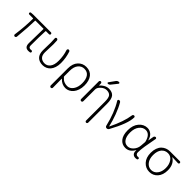

<svg xmlns="http://www.w3.org/2000/svg" viewBox="214 -2081 3588 3588"><g transform="rotate(45 2008.0 -287.0)"><path d="M518.6 12.7Q468.8 12.7 445.3 -14.2Q421.9 -41 421.9 -97.7Q421.9 -126 423.3 -189.9Q424.8 -253.9 426.3 -339.4Q427.7 -424.8 428.7 -474.6Q428.7 -482.4 421.9 -482.4H214.8Q208 -482.4 208 -474.6Q207 -319.3 178.7 -26.4Q177.7 -14.6 168 -6.3Q158.2 2 146.5 2Q133.8 1 126 -8.3Q118.2 -17.6 120.1 -29.3Q153.3 -264.6 154.3 -474.6Q154.3 -482.4 146.5 -482.4H49.8Q40 -482.4 33.7 -488.8Q27.3 -495.1 27.3 -504.9Q27.3 -514.6 33.7 -522Q40 -529.3 49.8 -529.3L101.6 -533.2H570.3Q581.1 -533.2 588.4 -525.4Q595.7 -517.6 595.7 -507.3Q595.7 -497.1 588.4 -489.7Q581.1 -482.4 570.3 -482.4H492.2Q485.4 -482.4 484.4 -474.6Q476.6 -321.3 476.6 -91.8Q476.6 -63.5 489.3 -50.3Q502 -37.1 528.3 -37.1Q535.2 -37.1 548.8 -39.1Q558.6 -41 566.4 -35.2Q574.2 -29.3 576.2 -19.5Q578.1 -9.8 573.2 -1.5Q568.4 6.8 558.6 8.8Q539.1 12.7 518.6 12.7Z M892.6 12.7Q804.7 12.7 753.4 -37.1Q702.1 -86.9 702.1 -191.4Q702.1 -224.6 704.1 -293Q706.1 -361.3 706.1 -394.5L701.2 -507.8Q701.2 -517.6 708 -524.4Q714.8 -533.2 726.6 -533.2Q739.3 -533.2 748.5 -524.9Q757.8 -516.6 758.8 -504.9Q762.7 -470.7 762.7 -412.1Q762.7 -377.9 759.3 -298.8Q755.9 -219.7 755.9 -189.5Q755.9 -109.4 794.9 -73.2Q834 -37.1 895.5 -37.1Q963.9 -37.1 1006.8 -93.8Q1049.8 -150.4 1049.8 -259.8Q1049.8 -392.6 1011.7 -502.9Q1008.8 -514.6 1014.2 -525.4Q1019.5 -536.1 1030.3 -539.1Q1035.2 -540 1039.1 -540Q1046.9 -540 1053.7 -536.1Q1064.5 -531.2 1068.4 -518.6Q1110.4 -393.6 1110.4 -259.8Q1110.4 -194.3 1093.3 -141.6Q1076.2 -88.9 1046.9 -55.7Q1017.6 -22.5 978 -4.9Q938.5 12.7 892.6 12.7Z M1270.5 170.9V-279.3Q1270.5 -405.3 1335.4 -475.1Q1400.4 -544.9 1497.1 -544.9Q1604.5 -544.9 1661.1 -472.7Q1717.8 -400.4 1717.8 -273.4Q1717.8 -207 1699.2 -151.9Q1680.7 -96.7 1649.9 -60.5Q1619.1 -24.4 1580.1 -4.9Q1541 14.6 1499 14.6Q1401.4 14.6 1331.1 -62.5Q1329.1 -64.5 1327.6 -63.5Q1326.2 -62.5 1326.2 -60.5Q1328.1 62.5 1329.1 170.9Q1330.1 183.6 1321.3 192.4Q1312.5 201.2 1300.3 201.2Q1288.1 201.2 1279.3 192.4Q1270.5 183.6 1270.5 170.9ZM1494.1 -36.1Q1563.5 -36.1 1610.8 -102.1Q1658.2 -168 1658.2 -273.4Q1658.2 -375 1617.7 -434.6Q1577.1 -494.1 1495.1 -494.1Q1423.8 -494.1 1375.5 -436.5Q1327.1 -378.9 1327.1 -269.5V-128.9Q1327.1 -121.1 1331.1 -115.2Q1371.1 -69.3 1410.2 -52.7Q1449.2 -36.1 1494.1 -36.1Z M2071.3 -746.1Q2092.8 -776.4 2130.9 -776.4Q2141.6 -776.4 2146.5 -766.1Q2151.4 -755.9 2144.5 -747.1L2049.8 -628.9Q2031.2 -605.5 2001 -605.5Q1991.2 -605.5 1986.8 -613.8Q1982.4 -622.1 1988.3 -629.9ZM2082 -555.7Q2173.8 -555.7 2215.3 -504.4Q2256.8 -453.1 2256.8 -332V168Q2256.8 179.7 2248.5 188Q2240.2 196.3 2229 196.3Q2217.8 196.3 2209.5 188Q2201.2 179.7 2201.2 168V-328.1Q2201.2 -432.6 2170.9 -469.7Q2140.6 -506.8 2072.3 -506.8Q2015.6 -506.8 1962.4 -459Q1909.2 -411.1 1909.2 -362.3V-50.8Q1909.2 -38.1 1900.9 -29.8Q1892.6 -21.5 1880.4 -21.5Q1868.2 -21.5 1859.9 -29.8Q1851.6 -38.1 1851.6 -50.8V-517.6Q1851.6 -528.3 1859.9 -536.6Q1868.2 -544.9 1878.9 -544.9Q1890.6 -544.9 1898.9 -536.6Q1907.2 -528.3 1907.2 -517.6L1908.2 -468.8Q1908.2 -467.8 1909.7 -466.8Q1911.1 -465.8 1913.1 -467.8Q1941.4 -502.9 1982.4 -526.4Q2031.2 -555.7 2082 -555.7Z M2620.1 -26.4Q2605.5 0 2574.2 0Q2561.5 0 2550.8 -8.3Q2540 -16.6 2537.1 -29.3Q2469.7 -314.5 2351.6 -503.9Q2347.7 -509.8 2347.7 -515.6Q2347.7 -519.5 2349.6 -523.4Q2353.5 -534.2 2364.3 -538.1Q2370.1 -540 2376 -540Q2382.8 -540 2389.6 -537.1Q2402.3 -533.2 2409.2 -521.5Q2462.9 -430.7 2509.8 -304.2Q2556.6 -177.7 2582 -62.5Q2582 -59.6 2584.5 -59.6Q2586.9 -59.6 2587.9 -62.5Q2713.9 -320.3 2739.3 -503.9Q2740.2 -516.6 2749.5 -524.9Q2758.8 -533.2 2771.5 -533.2Q2783.2 -533.2 2791 -524.4Q2796.9 -517.6 2796.9 -508.8Q2796.9 -348.6 2620.1 -26.4Z M3080.1 12.7Q2989.3 12.7 2934.1 -56.2Q2878.9 -125 2878.9 -253.9Q2878.9 -387.7 2947.3 -467.3Q3015.6 -546.9 3112.3 -546.9Q3169.9 -546.9 3217.3 -509.3Q3264.6 -471.7 3284.2 -391.6Q3284.2 -390.6 3285.2 -390.6Q3286.1 -390.6 3286.1 -391.6L3306.6 -504.9Q3309.6 -516.6 3319.3 -524.9Q3329.1 -533.2 3340.8 -533.2Q3352.5 -533.2 3359.9 -524.4Q3367.2 -515.6 3364.3 -504.9Q3336.9 -368.2 3320.8 -265.1Q3304.7 -162.1 3304.7 -94.7Q3304.7 -68.4 3319.8 -52.7Q3335 -37.1 3357.4 -37.1Q3364.3 -37.1 3373 -39.1Q3381.8 -40 3390.1 -35.6Q3398.4 -31.2 3400.4 -22.5Q3401.4 -18.6 3401.4 -15.6Q3401.4 -8.8 3397.5 -2.9Q3392.6 6.8 3382.8 8.8Q3367.2 12.7 3348.6 12.7Q3302.7 12.7 3277.3 -16.6Q3256.8 -41 3256.8 -81.1Q3256.8 -90.8 3257.8 -101.6Q3257.8 -103.5 3255.9 -103.5Q3253.9 -103.5 3252.9 -102.5Q3189.5 12.7 3080.1 12.7ZM3089.8 -38.1Q3150.4 -38.1 3201.2 -94.2Q3252 -150.4 3257.8 -225.6L3265.6 -323.2Q3266.6 -331.1 3264.6 -337.9Q3225.6 -496.1 3115.2 -496.1Q3043.9 -496.1 2992.2 -430.7Q2940.4 -365.2 2940.4 -253.9Q2940.4 -153.3 2980 -95.7Q3019.5 -38.1 3089.8 -38.1Z M3713.9 12.7Q3615.2 12.7 3547.9 -60.5Q3480.5 -133.8 3480.5 -260.7Q3480.5 -329.1 3500 -382.3Q3519.5 -435.5 3552.7 -467.8Q3585.9 -500 3627.9 -516.6Q3669.9 -533.2 3716.8 -533.2H3976.6Q3987.3 -533.2 3995.1 -525.4Q4002.9 -517.6 4002.9 -506.8Q4002.9 -496.1 3995.1 -489.3Q3987.3 -482.4 3976.6 -482.4Q3890.6 -488.3 3828.1 -488.3Q3826.2 -488.3 3826.2 -486.3Q3826.2 -484.4 3827.1 -483.4Q3881.8 -452.1 3911.1 -394Q3940.4 -335.9 3940.4 -255.9Q3940.4 -130.9 3876 -59.1Q3811.5 12.7 3713.9 12.7ZM3713.9 -37.1Q3787.1 -37.1 3835 -98.1Q3882.8 -159.2 3882.8 -258.8Q3882.8 -351.6 3837.9 -417.5Q3793 -483.4 3715.8 -483.4Q3638.7 -483.4 3590.3 -425.8Q3542 -368.2 3542 -260.7Q3542 -160.2 3590.8 -98.6Q3639.6 -37.1 3713.9 -37.1Z"/></g></svg>

Font: Gen Jyuu Gothic P Light
Style: Regular
Weight: 200
Designer: [Source Han Sans]
Ryoko NISHIZUKA  (kana & ideographs); Paul D. Hunt (Latin, Greek & Cyrillic); Wenlong ZHANG  (bopomofo
Version: Version 1.002.20150607